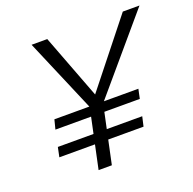

<svg xmlns="http://www.w3.org/2000/svg" viewBox="-118 -778 903 898"><g transform="rotate(-20 333.5 -329.0)"><path d="M337 -270 302 -303 584 -658H667ZM72 -119 82 -167H502L491 -119ZM224 0 291 -315H357L290 0ZM99 -247 111 -294H529L519 -247ZM294 -273 130 -658H208L343 -303Z"/></g></svg>

Font: Ysabeau Office
Style: Italic
Weight: 400
Italic angle: -12°
Designer: Christian Thalmann (Catharsis Fonts)
Version: Version 2.001;gftools[0.9.30]; featfreeze: tnum,lnum,ss02